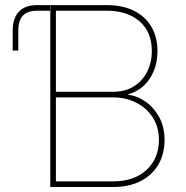

<svg xmlns="http://www.w3.org/2000/svg" viewBox="-20 -748 746 768"><path d="M30.8 -545.9V-625Q30.8 -674.8 55.4 -701.2Q80.1 -727.5 126.5 -727.5H180.2V-705.1H128.4Q89.8 -705.1 71.5 -685.5Q53.2 -666 53.2 -625V-545.9ZM181.2 0V-727.5H407.7Q469.7 -727.5 515.1 -705.3Q560.5 -683.1 585.2 -641.6Q609.9 -600.1 609.9 -543Q609.9 -500 595.2 -464.4Q580.6 -428.7 554.4 -404.5Q528.3 -380.4 493.2 -371.1V-368.7Q530.3 -364.3 563.5 -340.6Q596.7 -316.9 617.4 -278.1Q638.2 -239.3 638.2 -189Q638.2 -132.3 613.5 -89.8Q588.9 -47.4 542.7 -23.7Q496.6 0 432.1 0ZM203.6 -22.5H432.1Q516.6 -22.5 566.2 -68.4Q615.7 -114.3 615.7 -189Q615.7 -239.7 591.3 -277.8Q566.9 -315.9 525.1 -337.2Q483.4 -358.4 432.1 -358.4H203.6ZM203.6 -380.9H432.1Q481.9 -380.9 516.6 -403.3Q551.3 -425.8 569.3 -462.6Q587.4 -499.5 587.4 -543Q587.4 -620.1 538.3 -662.6Q489.3 -705.1 407.7 -705.1H203.6Z"/></svg>

Font: Inter 20pt Thin
Style: Regular
Weight: 250
Version: Version 4.001;git-66647c0bb